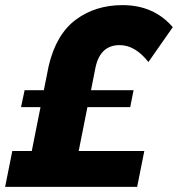

<svg xmlns="http://www.w3.org/2000/svg" viewBox="-47 -729 694 749"><path d="M488 0H-27L1 -140H77L111 -311H35L49 -377H124L143 -472Q172 -595 248.5 -652Q325 -709 431 -709Q553 -709 627 -623L532 -487Q480 -553 420 -553Q345 -553 326 -468L308 -377H474L461 -311H294L260 -140H516Z"/></svg>

Font: Argentum Novus
Style: Bold Italic
Weight: 700
Designer: Julieta Ulanovsky (font) & Cristiano Sobral (main changes)
Foundry: Julieta Ulanovsky (font) & Cristiano Sobral (main changes)
Version: Version 3.00;November 27, 2020;FontCreator 13.0.0.2655 64-bi